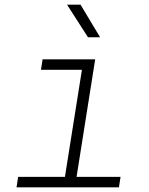

<svg xmlns="http://www.w3.org/2000/svg" viewBox="-20 -805 640 825"><path d="M51 0 58 -45H259L332 -505H156L163 -550H389L309 -45H498L491 0ZM358 -645 268 -785H326L410 -645Z"/></svg>

Font: JetBrains Mono Thin
Style: Italic
Weight: 100
Italic angle: -9°
Monospace: yes
Designer: Philipp Nurullin, Konstantin Bulenkov
Foundry: JetBrains
Version: Version 2.305; ttfautohint (v1.8.4.7-5d5b)